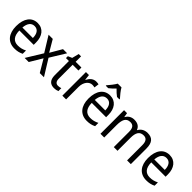

<svg xmlns="http://www.w3.org/2000/svg" viewBox="211 -1921 3085 3085"><g transform="rotate(45 1753.5 -378.0)"><path d="M264 -546C132 -546 51 -443 51 -264C51 -94 137 10 284 10C347 10 392 -1 441 -25V-100C391 -75 347 -63 290 -63C193 -63 140 -127 138 -252H464V-306C464 -447 391 -546 264 -546ZM263 -476C342 -476 377 -409 377 -320H139C147 -421 190 -476 263 -476Z M679 -275 510 0H603L729 -211L854 0H949L779 -274L940 -536H846L730 -337L613 -536H518Z M1204 -62C1159 -62 1133 -92 1133 -153V-468H1264V-536H1133V-659H1080L1050 -541L981 -511V-468H1048V-148C1048 -30 1106 10 1185 10C1216 10 1250 3 1270 -6V-73C1253 -67 1227 -62 1204 -62Z M1592 -546C1528 -546 1480 -501 1450 -441H1446L1435 -536H1367V0H1452V-284C1452 -391 1513 -465 1586 -465C1603 -465 1623 -462 1638 -458L1649 -540C1632 -544 1611 -546 1592 -546Z M1945 -766H1860C1836 -722 1785 -659 1748 -617V-606H1803C1834 -628 1868 -662 1902 -697C1936 -662 1970 -629 2003 -606H2058V-617C2022 -657 1968 -721 1945 -766ZM1909 -546C1777 -546 1696 -443 1696 -264C1696 -94 1782 10 1929 10C1992 10 2037 -1 2086 -25V-100C2036 -75 1992 -63 1935 -63C1838 -63 1785 -127 1783 -252H2109V-306C2109 -447 2036 -546 1909 -546ZM1908 -476C1987 -476 2022 -409 2022 -320H1784C1792 -421 1835 -476 1908 -476Z M2762 -546C2696 -546 2641 -518 2609 -458H2604C2583 -515 2535 -546 2460 -546C2400 -546 2347 -519 2318 -463H2313L2301 -536H2233V0H2318V-279C2318 -400 2346 -473 2441 -473C2505 -473 2536 -433 2536 -346V0H2620V-296C2620 -411 2655 -473 2744 -473C2807 -473 2838 -432 2838 -345V0H2923V-353C2923 -487 2870 -546 2762 -546Z M3261 -546C3129 -546 3048 -443 3048 -264C3048 -94 3134 10 3281 10C3344 10 3389 -1 3438 -25V-100C3388 -75 3344 -63 3287 -63C3190 -63 3137 -127 3135 -252H3461V-306C3461 -447 3388 -546 3261 -546ZM3260 -476C3339 -476 3374 -409 3374 -320H3136C3144 -421 3187 -476 3260 -476Z"/></g></svg>

Font: Noto Sans Arabic UI SmCn
Style: Regular
Weight: 400
Width: 4
Designer: Monotype Design Team, Nadine Chahine and Nizar Qandah
Foundry: Monotype Imaging Inc.
Version: Version 2.010